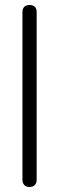

<svg xmlns="http://www.w3.org/2000/svg" viewBox="-20 -600 237 770"><path d="M98 150Q89 150 83 146.5Q77 143 73.5 136.5Q70 130 70 121V-552Q70 -561 73.5 -567.5Q77 -574 83.5 -577Q90 -580 99 -580Q108 -580 114.5 -576.5Q121 -573 124 -567Q127 -561 127 -551V122Q127 131 123.5 137Q120 143 114 146.5Q108 150 98 150Z"/></svg>

Font: Fredoka SemiCondensed Light
Style: Regular
Weight: 300
Width: 4
Designer: Ben Nathan
Foundry: Milena B. Brandão, Ben Nathan
Version: Version 2.001